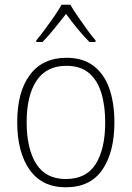

<svg xmlns="http://www.w3.org/2000/svg" viewBox="-20 -784 559 814"><path d="M465 -265Q465 -139 414 -64.5Q363 10 259 10Q158 10 105.5 -64.5Q53 -139 53 -266Q53 -395 107 -467Q161 -539 262 -539Q332 -539 377 -504.5Q422 -470 443.5 -408.5Q465 -347 465 -265ZM93 -266Q93 -154 133.5 -89.5Q174 -25 259 -25Q346 -25 386 -89Q426 -153 426 -265Q426 -336 409.5 -390Q393 -444 357 -474.5Q321 -505 262 -505Q177 -505 135 -442Q93 -379 93 -266ZM278 -764Q291 -742 310.5 -713.5Q330 -685 350 -657.5Q370 -630 385 -613V-606H359Q334 -631 307.5 -663.5Q281 -696 260 -725Q238 -697 211.5 -664Q185 -631 160 -606H134V-613Q150 -632 170.5 -659.5Q191 -687 210 -714.5Q229 -742 241 -764Z"/></svg>

Font: Noto Sans Sinhala UI SemiCondensed ExtraLight
Style: Regular
Weight: 200
Width: 4
Designer: Jelle Bosma - Monotype Design Team
Foundry: Monotype Imaging Inc.
Version: Version 2.006; ttfautohint (v1.8.4.7-5d5b)